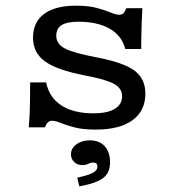

<svg xmlns="http://www.w3.org/2000/svg" viewBox="-20 -447 631 679"><path d="M318.7 11.3Q272.3 11.3 242.5 3.3Q212.6 -4.8 194.4 -12.4Q176.1 -20 163.3 -20Q147.8 -20 138.9 3.2H81.7Q83.4 -14.2 84.6 -37.6Q85.8 -60.9 86.2 -90.8Q86.6 -120.7 86.6 -155.6H143Q154.4 -101.7 197.4 -73.9Q240.4 -46.2 310.5 -46.2Q359.3 -46.2 385.5 -61.8Q411.8 -77.4 411.8 -107.1Q411.8 -134.3 383.4 -150.3Q355 -166.2 279.1 -180.4Q180.7 -199.5 138.8 -230.1Q96.8 -260.7 96.8 -313.4Q96.8 -368.6 135.9 -397.7Q175 -426.9 248.8 -426.9Q293.5 -426.9 322.8 -418.8Q352.2 -410.8 371.1 -402.8Q390.1 -394.8 402.2 -394.8Q411 -394.8 416.6 -400.4Q422.2 -406 426.9 -418H483.4Q481.7 -388 480.9 -361.4Q480.1 -334.7 479.7 -312.9Q479.3 -291.2 479.3 -273.6H422.9Q411.1 -321.1 367.6 -345.7Q324.1 -370.2 258.4 -370.2Q217.3 -370.2 198.2 -358.3Q179 -346.4 179 -320.5Q179 -291.6 209.3 -275.7Q239.5 -259.8 321 -244.3Q416.1 -226.3 455.1 -197.6Q494.1 -168.9 494.1 -116.3Q494.1 -54.7 448.4 -21.7Q402.7 11.3 318.7 11.3ZM260.3 212.1 253.3 181.2Q292.6 172.8 308.6 164Q324.6 155.2 324.6 142.3Q324.6 127.9 309.3 127.9Q300.5 127.9 292.2 132.4Q283.9 136.8 270.7 136.8Q253.4 136.8 242.2 125.8Q231 114.7 231 99Q231 77.7 250.2 63.5Q269.4 49.3 297.6 49.3Q331.3 49.3 350.2 69.9Q369.2 90.6 369.2 126.9Q369.2 163.6 344.8 182.5Q320.4 201.3 260.3 212.1Z"/></svg>

Font: Playfair 5pt SemiExpanded Light
Style: Regular
Weight: 300
Width: 6
Designer: Claus Eggers Sørensen
Foundry: Claus Eggers Sørensen
Version: Version 2.203